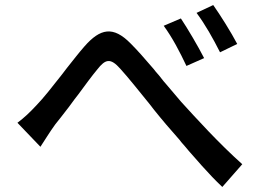

<svg xmlns="http://www.w3.org/2000/svg" viewBox="-20 -752 1040 760"><path d="M919 -578C895 -624 851 -694 824 -732L758 -701C793 -654 822 -602 851 -545L919 -578ZM788 -522C764 -569 722 -640 696 -679L628 -650C663 -602 691 -548 718 -491L788 -522ZM939 -102C846 -185 759 -281 697 -349C678 -371 657 -396 635 -422L628 -430C622 -438 615 -446 609 -454L602 -462C597 -467 593 -473 589 -478L582 -486C553 -520 524 -553 497 -580C428 -650 377 -640 314 -568C292 -543 269 -513 245 -483L232 -466L229 -462L222 -453C186 -407 152 -364 125 -336C97 -306 77 -287 49 -266L140 -171C156 -195 177 -230 199 -260C213 -277 229 -298 246 -320L253 -329C260 -339 268 -349 275 -359L282 -368L289 -377C317 -415 344 -452 365 -477C397 -518 417 -524 456 -480C487 -446 530 -392 573 -339L580 -330C581 -329 582 -327 583 -326L590 -317C606 -298 621 -278 637 -260C654 -241 672 -220 691 -198L697 -190C707 -179 717 -167 727 -155L734 -147C747 -133 759 -118 772 -104L778 -97C806 -66 833 -37 860 -12L939 -102Z"/></svg>

Font: Glow Sans SC Normal Medium
Style: Regular
Weight: 600
Designer: Ryoko NISHIZUKA (kana, bopomofo & ideographs); Paul D. Hunt (Latin, Greek & Cyrillic); Sandoll Communications, Soo-young
Version: Version 0.93